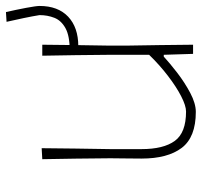

<svg xmlns="http://www.w3.org/2000/svg" viewBox="-36 -616 662 629"><g transform="rotate(-90 294.5 -302.0)"><path d="M242 9Q159 9 124 -37.2Q89 -83.5 89 -169Q89 -201.5 89.5 -225.5Q90 -249.5 90 -271Q89.5 -332.5 88.8 -385.2Q88 -438 87 -494L123 -496Q122.5 -439 121.8 -386.2Q121 -333.5 120 -271V-169Q120 -97 146.8 -60Q173.5 -23 243 -23Q262 -23 292.8 -38.8Q323.5 -54.5 359.2 -81.8Q395 -109 429 -144V-271Q428.5 -332.5 427.8 -385.2Q427 -438 426 -494H462Q461.5 -437 460.8 -384.8Q460 -332.5 459 -271V-221Q460 -160.5 460.8 -108.5Q461.5 -56.5 462 0H432L429 -96H423Q402.5 -77 370.5 -52.2Q338.5 -27.5 304 -9.2Q269.5 9 242 9ZM457 -376 442 -404Q491 -404 516.2 -418Q541.5 -432 550.2 -454.5Q559 -477 559 -503Q555.5 -525 549.2 -555.2Q543 -585.5 537 -611L569 -613Q576.5 -580 582.8 -546.8Q589 -513.5 589 -503Q589 -442.5 553.8 -409.2Q518.5 -376 457 -376Z"/></g></svg>

Font: Commissioner Loud Thin
Style: Regular
Weight: 100
Designer: Kostas Bartsokas
Foundry: Kostas Bartsokas
Version: Version 1.000; ttfautohint (v1.8.3)